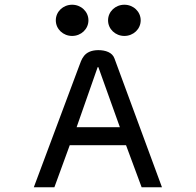

<svg xmlns="http://www.w3.org/2000/svg" viewBox="-20 -792 827 812"><path d="M506 -640C544 -640 575 -669 575 -706C575 -743 544 -772 506 -772C468 -772 437 -743 437 -706C437 -669 468 -640 506 -640ZM285 -640C323 -640 354 -669 354 -706C354 -743 323 -772 285 -772C247 -772 216 -743 216 -706C216 -669 247 -640 285 -640ZM464 -545C455 -570 427 -580 395 -580C333 -579 325 -539 314 -511L123 0H210L275 -178H513L579 0H665ZM393 -508H396L487 -254H304Z"/></svg>

Font: Charger Monospace
Style: Regular
Weight: 400
Designer: Jasper
Foundry: Cannot Into Space Fonts
Version: Version 0.980